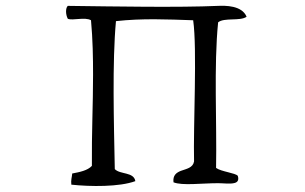

<svg xmlns="http://www.w3.org/2000/svg" viewBox="-20 -674 1040 654"><path d="M820 -617C804 -656 747 -655 723 -654C586 -648 371 -652 211 -654C203 -647 203 -625 211 -610C228 -603 269 -617 290 -605C296 -539 297 -478 297 -420C297 -317 292 -220 293 -109C278 -93 252 -88 226 -83C225 -70 221 -61 223 -45C288 -38 387 -37 441 -57C436 -89 389 -79 371 -98C368 -255 362 -462 375 -602C466 -612 549 -608 638 -605C652 -507 638 -244 641 -124C637 -102 615 -99 596 -92C581 -86 568 -77 571 -53C601 -41 667 -50 723 -50C740 -50 762 -47 776 -50C788 -52 795 -59 790 -75C782 -85 734 -89 716 -102C719 -255 708 -451 723 -598C744 -615 798 -601 820 -617Z"/></svg>

Font: Yuji Syuku Std R
Style: Regular
Weight: 400
Designer: Kataoka Yuji
Foundry: Kinuta Font Factory
Version: Version 3.000;hotconv 1.0.111;makeotfexe 2.5.65597